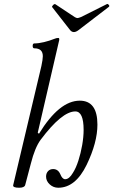

<svg xmlns="http://www.w3.org/2000/svg" viewBox="-20 -912 558 946"><path d="M74 13Q42 13 45 0L184 -587Q191 -620 191 -635Q191 -674 149 -674Q141 -674 141 -686Q141 -698 149 -698Q170 -698 197 -704.5Q224 -711 249 -721Q258 -725 267 -725Q272 -725 272 -719Q272 -713 270 -707L166 -258L172 -253Q272 -416 373 -416Q460 -416 460 -298Q460 -210 407 -100Q352 13 267 13Q243 13 225 -3.5Q207 -20 207 -42Q207 -58 216.5 -68.5Q226 -79 242 -79Q266 -79 277 -54Q287 -29 301 -29Q321 -29 339 -60Q354 -83 366 -120Q378 -157 385 -197.5Q392 -238 392 -272Q392 -363 351 -363Q285 -363 180 -223Q152 -185 132 -106L104 0Q100 13 74 13ZM344 -754Q334 -754 326 -763L237 -877Q235 -881 242 -887.5Q249 -894 253 -891L348 -828Q356 -823 362 -823Q366 -823 379 -828L507 -892Q511 -894 516 -888Q521 -882 516 -878L366 -763Q354 -754 344 -754Z"/></svg>

Font: Junicode SmExp
Style: Italic
Weight: 400
Width: 6
Italic angle: -11°
Designer: Peter S. Baker
Version: Version 2.205; ttfautohint (v1.8.4)